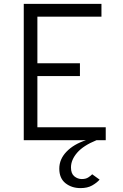

<svg xmlns="http://www.w3.org/2000/svg" viewBox="-20 -720 634 986"><path d="M102 0V-700H501V-634.5H172V-395H390.5V-329.5H172V-66.5H523V0ZM393.5 246Q348 246 316.2 220.8Q284.5 195.5 284.5 146Q284.5 97.5 321.5 59Q358.5 20.5 421.5 0H475.5Q408 27.5 376.2 64.2Q344.5 101 344.5 140Q344.5 171.5 361.8 185.5Q379 199.5 400 199.5Q420.5 199.5 433.2 191.2Q446 183 453.5 175L491.5 202.5Q477 219 453 232.5Q429 246 393.5 246Z"/></svg>

Font: Overpass Light
Style: Regular
Weight: 300
Designer: Delve Withrington, Dave Bailey, Thomas Jockin
Foundry: Delve Fonts LLC
Version: Version 4.000; ttfautohint (v1.8.3)